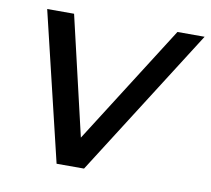

<svg xmlns="http://www.w3.org/2000/svg" viewBox="-65 -602 742 675"><g transform="rotate(10 306.5 -265.0)"><path d="M178 0 51 -530H147L259 -50H211L516 -530H613L276 0Z"/></g></svg>

Font: MOST Montserrat Medium
Style: Italic
Weight: 500
Italic angle: -11.3°
Designer: Julieta Ulanovsky
Foundry: Julieta Ulanovsky
Version: Version 8.000;March 11, 2024;FontCreator 15.0.0.2926 64-bit